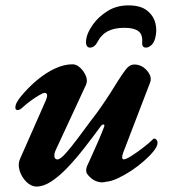

<svg xmlns="http://www.w3.org/2000/svg" viewBox="-20 -669 636 703"><path d="M450.2 -649.3Q494.8 -649.3 518.5 -630.3Q542.3 -611.4 549.1 -583.6Q555.8 -555.8 548 -528.5Q543.3 -511.2 533.3 -502.9Q523.3 -494.7 514.5 -494.7Q505.8 -494.7 502.7 -500.5Q499.6 -506.2 500.6 -515.7Q502.6 -542.9 486.6 -555Q470.5 -567.2 435 -567.2Q399.6 -567.2 375.6 -555.1Q351.6 -543.1 337.1 -515.7Q332.4 -506.2 325.3 -500.5Q318.2 -494.7 309.3 -494.7Q300.7 -494.7 297 -502.9Q293.2 -511.2 296.2 -528.5Q300.1 -550.3 319.7 -578.4Q339.2 -606.6 372.8 -628Q406.4 -649.3 450.2 -649.3ZM113.7 14Q93.7 14 76.5 -3.3Q59.2 -20.6 52 -43.8Q44.8 -67.1 52.7 -85.7L146.2 -297.7Q153.2 -313.1 152.4 -321Q151.5 -328.9 143.5 -328.9Q137.7 -328.9 122.1 -319.7Q106.5 -310.4 90.3 -298.4Q74.2 -286.4 65.7 -278.4Q53.1 -265.7 44.7 -265.9Q36.3 -266.1 36.3 -274.8Q36.3 -284.5 41.6 -294.1Q46.9 -303.6 54.1 -313Q83.2 -348.6 115.7 -375.7Q148.3 -402.8 181.5 -418.2Q214.8 -433.6 246 -433.6Q260 -433.6 273.9 -420.7Q287.8 -407.8 294.6 -390.5Q301.5 -373.1 295 -358.8Q276 -317 248 -257.3Q220.1 -197.5 185.2 -122.1Q177.8 -107 179.1 -96.2Q180.4 -85.3 190.4 -85.3Q200.4 -85.3 219.5 -106.4Q238.7 -127.5 263.4 -160.7Q288.1 -193.8 313.6 -228.1Q332.8 -252.3 350.6 -278.2Q368.5 -304.1 384.3 -328.8Q400 -353.5 411.3 -371.8Q427.8 -398.2 441.3 -415.5Q454.9 -432.9 471.5 -432.9Q490.7 -432.9 505.7 -421.9Q520.7 -411 527.9 -396.1Q535.1 -381.1 529.6 -366.9L430.3 -108.1Q427.2 -99.8 427.4 -92.7Q427.6 -85.5 433.3 -85.5Q441.4 -85.5 461.6 -98.3Q481.8 -111.1 504.2 -128.4Q526.6 -145.6 539.9 -159Q542.6 -161.6 543.8 -161.6Q549.2 -161.6 553 -157.1Q556.9 -152.5 556.9 -146.9Q556.9 -134.2 543.2 -116.6Q529.4 -99.1 507.4 -79.7Q485.4 -60.3 460 -43.5Q434.5 -26.8 410.5 -15.8Q386.5 -4.7 368.4 -3.6Q354.3 0.7 340 -3.1Q325.6 -6.8 314.8 -15.7Q303.9 -24.5 298.1 -33.6Q295.8 -37.7 295.6 -45.2Q295.3 -52.8 298.8 -60.9Q307.1 -79.4 317.4 -101.9Q327.6 -124.4 338.9 -150.2Q350.2 -175.9 360.9 -203.8Q364.3 -212.5 359.1 -213.1Q353.9 -213.7 348.9 -206.9Q319.9 -167.1 289.3 -127.9Q258.7 -88.7 228.4 -56.7Q198.1 -24.7 169 -5.3Q139.9 14 113.7 14Z"/></svg>

Font: EB Garamond
Style: Italic
Weight: 400
Italic angle: -17.2°
Designer: Georg Duffner and Octavio Pardo
Foundry: Georg Duffner
Version: Version 1.001